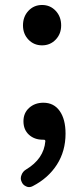

<svg xmlns="http://www.w3.org/2000/svg" viewBox="-20 -560 338 771"><path d="M72.3 -458Q72.3 -493.2 94.2 -516.6Q116.2 -540 148.9 -540Q181.6 -540 203.6 -516.6Q225.6 -493.2 225.6 -458Q225.6 -423.8 203.6 -400.9Q181.6 -377.9 148.9 -377.9Q116.2 -377.9 94.2 -400.9Q72.3 -423.8 72.3 -458ZM111.3 187.5Q104.5 191.4 96.7 191.4Q90.8 191.4 85 188.5Q71.3 182.6 66.4 168.9Q63.5 163.1 63.5 156.2Q63.5 149.4 66.4 142.6Q71.3 128.9 84 121.1Q156.2 78.1 162.1 6.8Q162.1 1 155.3 1Q153.3 1 151.4 1Q118.2 1 96.2 -19Q74.2 -39.1 74.2 -73.2Q74.2 -106.4 97.2 -127Q120.1 -147.5 154.3 -147.5Q196.3 -147.5 219.7 -114.3Q243.2 -81.1 243.2 -23.4Q243.2 46.9 208.5 101.1Q173.8 155.3 111.3 187.5Z"/></svg>

Font: Gen Jyuu Gothic Medium
Style: Regular
Weight: 500
Designer: [Source Han Sans]
Ryoko NISHIZUKA  (kana & ideographs); Paul D. Hunt (Latin, Greek & Cyrillic); Wenlong ZHANG  (bopomofo
Version: Version 1.002.20150607